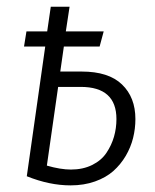

<svg xmlns="http://www.w3.org/2000/svg" viewBox="-20 -543 464 574"><path d="M224.1 -329.1Q304.7 -329.1 344.7 -290.5Q384.8 -252 384.8 -187Q384.8 -158.2 377.9 -130.6Q371.1 -103 356 -77.1Q340.8 -51.3 318.8 -31.7Q296.9 -12.2 263.9 -0.5Q231 11.2 190.9 11.2Q127.9 11.2 60.1 -16.1L115.2 -403.8H51.8L59.1 -449.2H121.1L131.8 -522.9H188L176.8 -449.2H290L277.8 -403.8H170.9L160.2 -329.1ZM191.9 -36.1Q228 -36.1 255.6 -49.8Q283.2 -63.5 298.3 -86.2Q313.5 -108.9 320.8 -134.3Q328.1 -159.7 328.1 -187Q328.1 -283.2 221.2 -283.2H153.8L120.1 -47.9Q161.1 -36.1 191.9 -36.1Z"/></svg>

Font: Fira Sans Compressed Light
Style: Italic
Weight: 300
Width: 3
Italic angle: -8°
Designer: Carrois Corporate & Edenspiekermann AG
Foundry: Carrois Corporate GbR & Edenspiekermann AG
Version: Version 4.203;PS 004.203;hotconv 1.0.88;makeotf.lib2.5.64775